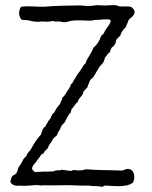

<svg xmlns="http://www.w3.org/2000/svg" viewBox="-20 -714 590 743"><path d="M495 -8C505 -30 499 -58 478 -60C465 -62 461 -54 451 -54C403 -56 359 -55 312 -59C300 -54 283 -53 268 -56C260 -57 259 -51 251 -53C241 -55 229 -55 219 -57C212 -53 202 -56 194 -54C191 -53 190 -51 186 -51C169 -49 151 -51 134 -49C127 -50 122 -48 115 -48C111 -52 105 -55 104 -62C106 -75 115 -81 121 -89C126 -100 135 -104 139 -116C145 -117 151 -121 152 -128C158 -132 162 -138 166 -142C169 -157 181 -163 185 -177C191 -181 195 -187 201 -191C202 -200 209 -208 212 -213C214 -218 216 -224 218 -227C222 -233 228 -237 232 -243C233 -245 233 -247 234 -248L238 -256L243 -265C246 -269 248 -272 249 -275C250 -275 252 -276 253 -276C255 -281 255 -287 257 -292C267 -300 270 -313 281 -319C284 -337 301 -341 303 -360L319 -377C319 -383 322 -387 324 -391C326 -396 327 -402 331 -406C333 -409 338 -412 341 -415C343 -417 343 -419 344 -421L349 -428C353 -437 359 -444 363 -453C368 -461 377 -466 381 -475L387 -492C394 -499 397 -508 406 -513C407 -520 410 -527 414 -532C420 -532 421 -540 426 -544L430 -560C434 -565 439 -571 445 -575C449 -590 457 -600 467 -609C469 -619 475 -625 477 -635C484 -647 500 -650 501 -668C500 -678 493 -682 488 -687C477 -691 458 -688 444 -689C437 -690 435 -693 427 -694C411 -695 393 -692 377 -693C371 -693 364 -694 358 -694C348 -694 338 -691 327 -691C313 -690 300 -693 286 -693C241 -692 193 -692 152 -688C121 -687 91 -692 62 -688C57 -683 55 -674 54 -665C53 -652 58 -647 62 -639C69 -635 83 -637 92 -635C107 -630 127 -628 143 -631C159 -630 170 -629 184 -633C193 -629 206 -631 212 -631C215 -631 216 -630 218 -629C223 -629 227 -628 231 -628C241 -628 249 -633 259 -634C283 -637 307 -634 333 -634C340 -635 344 -637 351 -637C362 -637 372 -638 382 -639C393 -639 406 -641 409 -633C405 -618 393 -607 387 -596L381 -584C378 -580 373 -578 371 -574C365 -555 355 -540 341 -529C334 -506 318 -492 311 -469C301 -461 296 -447 288 -437C279 -427 273 -414 265 -402C263 -396 259 -391 254 -387C253 -379 248 -374 245 -368C236 -358 232 -343 221 -336C221 -326 214 -322 213 -313C208 -307 203 -301 199 -295C195 -289 192 -283 190 -278L186 -276L180 -267L174 -254C169 -249 165 -243 163 -237C158 -235 159 -227 155 -224C150 -222 147 -217 145 -212C142 -207 141 -200 139 -194C123 -177 109 -155 97 -132C89 -126 85 -117 82 -111C79 -106 75 -104 72 -100C68 -95 66 -88 63 -83C60 -77 55 -72 52 -67C48 -60 49 -52 44 -45C40 -37 28 -37 25 -28C23 -22 21 -17 20 -10C25 0 34 4 46 5C48 6 50 4 54 4C56 4 60 5 63 5C89 6 106 2 128 2C131 2 133 4 137 4C141 4 145 3 148 3C172 4 192 3 214 3C252 1 292 6 323 4C339 8 357 4 374 9C379 8 382 5 388 4C424 6 472 12 495 -8Z"/></svg>

Font: FuturaRener
Style: Light
Weight: 300
Designer: BSozoo
Foundry: BSozoo
Version: Version 1.0